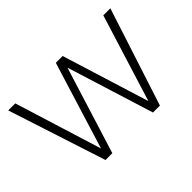

<svg xmlns="http://www.w3.org/2000/svg" viewBox="-118 -952 1235 1235"><g transform="rotate(-45 499.5 -334.0)"><path d="M252 0 35 -668H99L284 -73L468 -668H530L715 -73L900 -668H964L747 0H684L499 -593L314 0Z"/></g></svg>

Font: Gantari Light
Style: Regular
Weight: 300
Designer: Anugrah Pasau
Foundry: Lafontype
Version: Version 1.000; ttfautohint (v1.8.3)